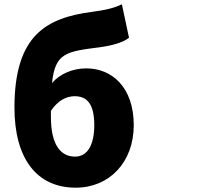

<svg xmlns="http://www.w3.org/2000/svg" viewBox="-20 -816 1040 890"><path d="M216 -274V-302C249 -352 290 -370 326 -370C382 -370 417 -336 417 -236C417 -147 387 -90 328 -90C259 -90 216 -148 216 -274ZM47 -317C47 -84 148 54 331 54C486 54 600 -63 600 -236C600 -412 498 -499 381 -499C319 -499 260 -476 221 -431C236 -571 286 -577 443 -597C494 -604 548 -617 578 -641L545 -796C508 -779 475 -770 406 -761C195 -733 47 -653 47 -317Z"/></svg>

Font: コーポレート・ロゴ ver3 Bold
Style: Regular
Weight: 700
Designer: [KANA_main] LOGOTYPE.JP [Source Han Sans] Ryoko NISHIZUKA 西塚涼子 (kana, bopomofo & ideographs); Paul D. Hunt (Latin, Greek
Version: Version 12.001;FEAKit 1.0